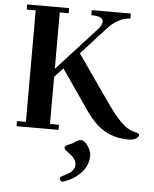

<svg xmlns="http://www.w3.org/2000/svg" viewBox="-63 -745 876 1089"><g transform="rotate(5 375.0 -201.0)"><path d="M316 271C316 276 324 291 330 291C345 291 390 271 416 249C449 221 478 186 478 131C478 94 443 47 421 47C410 47 402 49 389 58C378 66 367 73 354 77C336 83 329 91 329 98C329 107 338 113 361 130C382 145 399 165 399 189C399 221 371 240 337 256C325 262 316 268 316 271ZM47 0H286V-29H235V-297L283 -350L418 -155C493 -40 561 20 688 20C717 20 744 7 744 -12C744 -19 730 -23 716 -26C664 -38 620 -84 554 -178L369 -443L509 -597C544 -635 590 -664 637 -664V-693H415V-664C455 -664 482 -656 482 -633C482 -618 470 -600 458 -587L235 -343V-664H286V-693H47V-664H98V-29H47Z"/></g></svg>

Font: Monomakh Unicode
Style: Regular
Weight: 400
Version: Version 1.2